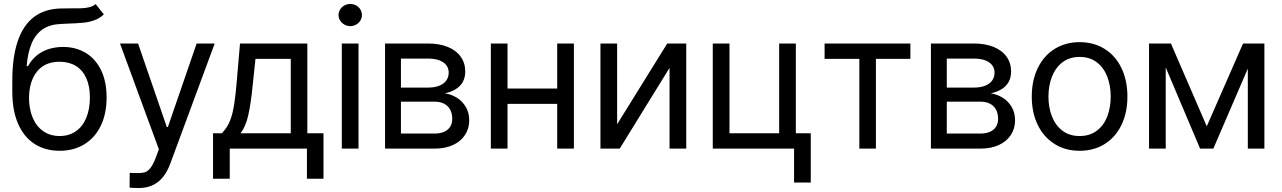

<svg xmlns="http://www.w3.org/2000/svg" viewBox="-20 -750 6468 969"><path d="M314.9 -630.5Q308.4 -630.2 301.6 -629.8Q294.9 -629.5 288 -629.1Q232.7 -627.1 196.5 -602.9Q160.2 -578.7 140.2 -532.3Q120.2 -485.8 114.6 -416.4H121.5Q139.2 -448.9 166.3 -470.6Q193.4 -492.4 227 -502.8Q260.7 -513.1 298.3 -513.1Q361.5 -513.1 411.4 -483.8Q461.3 -454.4 489.6 -396.8Q518 -339.1 518 -258.3Q518 -176.1 488.6 -115.3Q459.3 -54.6 405.6 -21.8Q351.9 11 281.1 11Q208.9 11 155.2 -23.1Q101.5 -57.3 71.8 -124.3Q42.1 -191.3 42.1 -287.3V-343.2Q42.1 -461.7 69.4 -542Q96.7 -622.2 150.7 -663.7Q204.8 -705.1 285.9 -707.2Q306.6 -707.9 343.9 -707.9Q377.8 -707.5 397.4 -708.7Q417.1 -709.9 433.7 -714.4Q450.3 -718.9 462.7 -729.3L504.1 -677.5Q483.4 -657.5 456.5 -647.8Q429.6 -638.1 399 -635.2Q368.4 -632.3 314.9 -630.5ZM433.7 -258.3Q433.7 -315.3 415.4 -355.8Q397.1 -396.4 362.4 -417.5Q327.7 -438.5 279.7 -438.5Q232.7 -438.5 198.9 -417.5Q165.1 -396.4 146.2 -355.8Q127.4 -315.3 126.4 -258.3Q126.4 -199.6 145 -155.7Q163.7 -111.9 198.7 -87.7Q233.8 -63.5 281.1 -63.5Q328 -63.5 362.6 -87.4Q397.1 -111.2 415.4 -155.2Q433.7 -199.2 433.7 -258.3Z M634 196.8 634.7 122.2Q637.8 122.2 641.4 122.6Q645 122.9 649.2 122.9Q662.3 123.3 675.4 123.6Q696.8 123.6 711 119.5Q725.1 115.3 739.1 97.9Q753.1 80.5 766.6 44.2L781.8 3.5L585.6 -530.4H676.8L821.8 -109.1H827.3L972.4 -530.4H1063.5L839.1 76.7Q816 138.5 776.8 168.7Q737.6 198.9 680.9 198.9Q650.6 198.9 634 196.8Z M1055.2 -77.3H1099.4Q1119.5 -97.7 1132.6 -122.8Q1145.7 -147.8 1154.4 -184.9Q1163 -222 1169.2 -279.7Q1171.3 -300.8 1173.3 -321.8L1191.3 -530.4H1531.1V-77.3H1612.6V151.9H1529V0H1139.5V151.9H1055.2ZM1447.5 -77.3V-453H1269.3L1255.5 -321.8Q1246.2 -226.9 1233.1 -169Q1220 -111.2 1194.1 -77.3Z M1705.1 -530.4H1789.4V0H1705.1ZM1688.5 -674Q1688.5 -689.2 1696.8 -702.3Q1705.1 -715.5 1718.6 -722.7Q1732 -730 1747.9 -730Q1763.5 -730 1777.1 -722.7Q1790.7 -715.5 1798.7 -702.3Q1806.6 -689.2 1806.6 -674Q1806.6 -658.8 1798.7 -646.1Q1790.7 -633.3 1777.1 -625.7Q1763.5 -618.1 1747.9 -618.1Q1732 -618.1 1718.6 -625.7Q1705.1 -633.3 1696.8 -646.1Q1688.5 -658.8 1688.5 -674Z M1923.3 -530.4H2140.9Q2197.5 -530.4 2240 -513.1Q2282.5 -495.9 2305.2 -463.7Q2328 -431.6 2328 -389.5Q2328 -358.4 2315.3 -336Q2302.5 -313.5 2279.5 -299.6Q2256.6 -285.6 2225.1 -279Q2256.9 -274.2 2284.9 -257.3Q2312.8 -240.3 2330.5 -211Q2348.1 -181.6 2348.1 -142.3Q2348.1 -101.5 2327 -69.1Q2305.9 -36.6 2266.6 -18.3Q2227.2 0 2174 0H1923.3ZM2262.4 -149.9Q2262.4 -176.8 2252.1 -196.5Q2241.7 -216.2 2221.5 -226.5Q2201.3 -236.9 2174 -236.9H2003.5V-76H2174Q2201.3 -76 2221.5 -84.9Q2241.7 -93.9 2252.1 -110.5Q2262.4 -127.1 2262.4 -149.9ZM2244.5 -383.3Q2244.5 -416.4 2216.9 -435.4Q2189.2 -454.4 2140.9 -454.4H2003.5V-308H2140.9Q2172.7 -308 2196.1 -317Q2219.6 -326 2232 -343.1Q2244.5 -360.2 2244.5 -383.3Z M2812.8 -225.8H2520.7V-303.2H2812.8ZM2541.4 0H2457.2V-530.4H2541.4ZM2876.4 0H2792.1V-530.4H2876.4Z M3347.4 -530.4H3443.4V0H3359.1V-407.5L3107.7 0H3010.4V-530.4H3094.6V-122.9Z M3996.5 0H3577.3V-530.4H3661.6V-77.3H3912.3V-530.4H3996.5ZM4071.8 171.3H3987.6V-77.3H4071.8Z M4141.6 -530.4H4574.6V-453H4400.6V0H4317V-453H4141.6Z M4678.2 -530.4H4895.7Q4952.3 -530.4 4994.8 -513.1Q5037.3 -495.9 5060.1 -463.7Q5082.9 -431.6 5082.9 -389.5Q5082.9 -358.4 5070.1 -336Q5057.3 -313.5 5034.4 -299.6Q5011.4 -285.6 4980 -279Q5011.7 -274.2 5039.7 -257.3Q5067.7 -240.3 5085.3 -211Q5102.9 -181.6 5102.9 -142.3Q5102.9 -101.5 5081.8 -69.1Q5060.8 -36.6 5021.4 -18.3Q4982 0 4928.9 0H4678.2ZM5017.3 -149.9Q5017.3 -176.8 5006.9 -196.5Q4996.5 -216.2 4976.3 -226.5Q4956.1 -236.9 4928.9 -236.9H4758.3V-76H4928.9Q4956.1 -76 4976.3 -84.9Q4996.5 -93.9 5006.9 -110.5Q5017.3 -127.1 5017.3 -149.9ZM4999.3 -383.3Q4999.3 -416.4 4971.7 -435.4Q4944.1 -454.4 4895.7 -454.4H4758.3V-308H4895.7Q4927.5 -308 4951 -317Q4974.4 -326 4986.9 -343.1Q4999.3 -360.2 4999.3 -383.3Z M5187.2 -262.4Q5187.2 -344.3 5217.5 -406.6Q5247.9 -468.9 5302.7 -503.1Q5357.4 -537.3 5428.9 -537.3Q5500.3 -537.3 5555.1 -503.1Q5609.8 -468.9 5639.8 -406.6Q5669.9 -344.3 5669.9 -262.4Q5669.9 -181.3 5639.8 -119.3Q5609.8 -57.3 5555.1 -23.1Q5500.3 11 5428.9 11Q5357.4 11 5302.7 -23.1Q5247.9 -57.3 5217.5 -119.3Q5187.2 -181.3 5187.2 -262.4ZM5585.6 -262.4Q5585.6 -317.3 5568.4 -362.7Q5551.1 -408.1 5515.7 -435.4Q5480.3 -462.7 5428.9 -462.7Q5377.1 -462.7 5341.9 -435.4Q5306.6 -408.1 5289 -362.7Q5271.4 -317.3 5271.4 -262.4Q5271.4 -207.9 5289 -162.6Q5306.6 -117.4 5341.9 -90.5Q5377.1 -63.5 5428.9 -63.5Q5480.3 -63.5 5515.7 -90.5Q5551.1 -117.4 5568.4 -162.6Q5585.6 -207.9 5585.6 -262.4Z M6253.5 -530.4H6332.2L6103.6 0H6036.6L5812.2 -530.4H5889.5L6070.4 -112.6ZM5863.3 0H5779V-530.4H5863.3ZM6277.6 -530.4H6361.2V0H6277.6Z"/></svg>

Font: Pretendard Variable
Style: Regular
Weight: 400
Designer: Base glyphs from Inter by Rasmus Andersson; Hangul glyphs from Noto Sans CJK(Source Han Sans) by Jang Soo-young and Kang
Foundry: Kil Hyung-jin
Version: Version 1.100;FEAKit 1.0